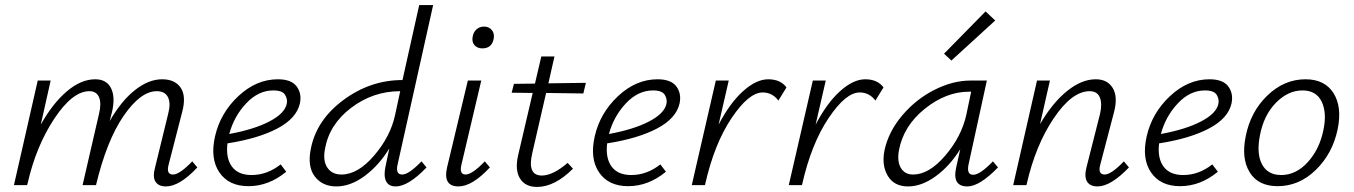

<svg xmlns="http://www.w3.org/2000/svg" viewBox="-20 -731 5344 758"><path d="M739 -94 759 -70Q689 5 635 5Q606 5 594 -13.5Q582 -32 592 -69L644 -282Q655 -324 643 -347.5Q631 -371 599 -371Q535 -371 468 -273.5Q401 -176 359 0H306L371 -282Q381 -323 371 -347Q361 -371 333 -371Q266 -371 194 -262Q122 -153 89 -7L87 0H35L129 -413H180L141 -239Q188 -323 244 -370.5Q300 -418 356 -418Q401 -418 418.5 -382.5Q436 -347 422 -288L413 -253Q459 -333 513 -375.5Q567 -418 620 -418Q671 -418 693.5 -384.5Q716 -351 699 -288L646 -82Q635 -42 663 -42Q689 -42 739 -94Z M1077 -418Q1130 -418 1151 -390Q1172 -362 1164 -323Q1151 -264 1075.5 -224Q1000 -184 878 -165Q871 -107 895.5 -73.5Q920 -40 973 -40Q1035 -40 1088 -82L1110 -53Q1041 4 961 4Q883 4 846 -50.5Q809 -105 829 -193Q850 -285 921 -351.5Q992 -418 1077 -418ZM1112 -321Q1116 -339 1105.5 -356.5Q1095 -374 1059 -374Q1000 -374 952 -323Q904 -272 885 -202Q983 -220 1043.5 -251.5Q1104 -283 1112 -321Z M1568 -42Q1594 -42 1644 -94L1664 -70Q1592 5 1542 5Q1514 5 1504 -16Q1494 -37 1502 -74L1517 -145Q1476 -78 1420 -36.5Q1364 5 1308 5Q1253 5 1223 -34Q1193 -73 1207 -143Q1229 -257 1335.5 -336Q1442 -415 1569 -415L1635 -711H1690L1550 -83Q1540 -42 1568 -42ZM1328 -42Q1393 -42 1457.5 -117.5Q1522 -193 1540 -278L1560 -371Q1453 -371 1366.5 -305.5Q1280 -240 1263 -143Q1254 -96 1272.5 -69Q1291 -42 1328 -42Z M1884 -540Q1864 -540 1853 -553Q1842 -566 1846 -586Q1849 -604 1861 -615Q1873 -626 1891 -626Q1911 -626 1922 -612Q1933 -598 1929 -578Q1922 -540 1884 -540ZM1790 5Q1728 5 1745 -70L1827 -413H1880L1802 -82Q1792 -42 1818 -42Q1844 -42 1894 -94L1914 -70Q1844 5 1790 5Z M2136 -364 2081 -125Q2061 -38 2119 -38Q2163 -38 2221 -88L2242 -65Q2170 7 2100 7Q2053 7 2032.5 -27Q2012 -61 2026 -120L2083 -364L2000 -365L2009 -400L2092 -401L2117 -508H2169L2145 -402L2293 -404L2283 -362Z M2576 -418Q2629 -418 2650 -390Q2671 -362 2663 -323Q2650 -264 2574.5 -224Q2499 -184 2377 -165Q2370 -107 2394.5 -73.5Q2419 -40 2472 -40Q2534 -40 2587 -82L2609 -53Q2540 4 2460 4Q2382 4 2345 -50.5Q2308 -105 2328 -193Q2349 -285 2420 -351.5Q2491 -418 2576 -418ZM2611 -321Q2615 -339 2604.5 -356.5Q2594 -374 2558 -374Q2499 -374 2451 -323Q2403 -272 2384 -202Q2482 -220 2542.5 -251.5Q2603 -283 2611 -321Z M3013 -418Q3061 -418 3085 -386L3053 -334Q3029 -366 2991 -366Q2936 -366 2868 -264.5Q2800 -163 2764 -4L2763 0H2711L2806 -413H2857L2817 -239Q2862 -325 2914 -371.5Q2966 -418 3013 -418Z M3396 -418Q3444 -418 3468 -386L3436 -334Q3412 -366 3374 -366Q3319 -366 3251 -264.5Q3183 -163 3147 -4L3146 0H3094L3189 -413H3240L3200 -239Q3245 -325 3297 -371.5Q3349 -418 3396 -418Z M3909 -650 3736 -492 3707 -519 3871 -686ZM3900 -94 3920 -70Q3847 5 3799 5Q3738 5 3755 -70L3771 -142Q3730 -76 3674.5 -35.5Q3619 5 3565 5Q3510 5 3485 -36.5Q3460 -78 3472 -138Q3488 -212 3542.5 -276Q3597 -340 3669.5 -376.5Q3742 -413 3812 -413H3876L3804 -83Q3795 -41 3822 -41Q3849 -41 3900 -94ZM3585 -42Q3648 -42 3712 -117Q3776 -192 3795 -278L3814 -369H3806Q3715 -369 3631 -301.5Q3547 -234 3529 -138Q3521 -94 3536.5 -68Q3552 -42 3585 -42Z M4417 -94 4437 -70Q4365 5 4313 5Q4284 5 4272 -13.5Q4260 -32 4269 -69L4323 -282Q4332 -322 4322 -346.5Q4312 -371 4282 -371Q4212 -371 4140 -264Q4068 -157 4033 -3L4032 0H3980L4074 -413H4125L4086 -241Q4135 -325 4192.5 -371.5Q4250 -418 4306 -418Q4352 -418 4373 -383.5Q4394 -349 4378 -288L4324 -82Q4313 -42 4341 -42Q4367 -42 4417 -94Z M4755 -418Q4808 -418 4829 -390Q4850 -362 4842 -323Q4829 -264 4753.5 -224Q4678 -184 4556 -165Q4549 -107 4573.5 -73.5Q4598 -40 4651 -40Q4713 -40 4766 -82L4788 -53Q4719 4 4639 4Q4561 4 4524 -50.5Q4487 -105 4507 -193Q4528 -285 4599 -351.5Q4670 -418 4755 -418ZM4790 -321Q4794 -339 4783.5 -356.5Q4773 -374 4737 -374Q4678 -374 4630 -323Q4582 -272 4563 -202Q4661 -220 4721.5 -251.5Q4782 -283 4790 -321Z M5024 4Q4947 4 4913.5 -51Q4880 -106 4898 -193Q4917 -290 4983.5 -354Q5050 -418 5134 -418Q5210 -418 5244.5 -363.5Q5279 -309 5261 -221Q5241 -125 5175 -60.5Q5109 4 5024 4ZM5038 -40Q5097 -40 5143.5 -91.5Q5190 -143 5205 -219Q5219 -287 5197.5 -330.5Q5176 -374 5122 -374Q5065 -374 5017 -325Q4969 -276 4954 -196Q4940 -124 4962.5 -82Q4985 -40 5038 -40Z"/></svg>

Font: EauTestInfant Semilight
Style: Italic
Weight: 300
Italic angle: -12°
Designer: Christian Thalmann (Catharsis Fonts)
Version: Version 0.001;PS 000.001;hotconv 1.0.88;makeotf.lib2.5.64775